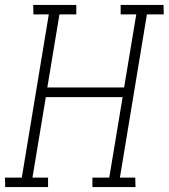

<svg xmlns="http://www.w3.org/2000/svg" viewBox="-36 -755 681 775"><path d="M-15 0 -16 -38H52L161 -697H99L98 -735H272V-697H204L155 -402H465L514 -697H451V-735H624L625 -697H557L448 -38H510L511 0H337V-38H405L459 -363H149L95 -38H158V0Z"/></svg>

Font: Iosevka Etoile Extralight
Style: Italic
Weight: 200
Italic angle: -9°
Designer: Belleve Invis
Foundry: Belleve Invis
Version: Version 22.1.2; ttfautohint (v1.8.4)